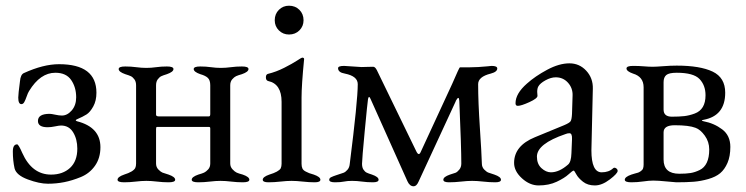

<svg xmlns="http://www.w3.org/2000/svg" viewBox="-20 -636 2615 673"><path d="M250 -218Q241 -214 250 -211Q332 -190 332 -120Q332 -82 313 -55Q294 -28 263.5 -15.5Q233 -3 205 2.5Q177 8 148 8Q118 8 77.5 -7Q37 -22 31 -46Q25 -73 25 -105Q25 -130 40 -130Q45 -130 58 -100Q92 -24 159 -24Q200 -24 225.5 -47.5Q251 -71 251 -115Q251 -148 236.5 -172Q222 -196 194 -196Q187 -196 173 -193Q159 -190 147 -190Q113 -190 113 -212Q113 -237 154 -237Q160 -237 173.5 -234Q187 -231 197 -231Q216 -231 231.5 -249Q247 -267 247 -295Q247 -330 229.5 -355.5Q212 -381 174 -381Q121 -381 82 -317Q78 -311 73.5 -298Q69 -285 65 -278Q61 -271 55 -271Q44 -271 44 -294Q44 -306 50 -351Q52 -375 64 -380Q132 -411 187 -411Q318 -411 318 -311Q318 -283 307 -263Q296 -243 283.5 -235Q271 -227 250 -218Z M717 -337Q717 -355 708.5 -363Q700 -371 682 -376Q659 -384 659 -394Q659 -403 682 -403Q702 -403 719.5 -400.5Q737 -398 754 -398Q771 -398 789.5 -400.5Q808 -403 828 -403Q851 -403 851 -394Q851 -384 828 -376Q814 -372 807.5 -369Q801 -366 794 -358Q787 -350 787 -337V-63Q787 -51 795 -42.5Q803 -34 809.5 -31Q816 -28 831 -24Q854 -16 854 -6Q854 3 831 3Q811 3 790.5 0.5Q770 -2 753 -2Q736 -2 715.5 0.5Q695 3 675 3Q652 3 652 -6Q652 -16 675 -24Q689 -28 695.5 -31Q702 -34 709.5 -42Q717 -50 717 -63V-186Q717 -191 713 -191H530Q527 -191 527 -184V-63Q527 -50 535.5 -41.5Q544 -33 549.5 -31Q555 -29 571 -24Q594 -16 594 -6Q594 3 571 3Q551 3 530.5 0.5Q510 -2 493 -2Q476 -2 455.5 0.5Q435 3 415 3Q392 3 392 -6Q392 -16 415 -24Q447 -34 454 -47Q457 -53 457 -63V-337Q457 -350 451 -358Q445 -366 438.5 -369Q432 -372 419 -376Q396 -384 396 -394Q396 -403 419 -403Q439 -403 457.5 -400.5Q476 -398 493 -398Q510 -398 527.5 -400.5Q545 -403 565 -403Q588 -403 588 -394Q588 -384 565 -376Q552 -372 545.5 -369Q539 -366 533 -358Q527 -350 527 -337V-234Q527 -228 537 -228H712Q717 -228 717 -236Z M1039 -434Q1046 -434 1046 -429Q1037 -337 1037 -294V-62Q1037 -52 1040 -45.5Q1043 -39 1052 -34.5Q1061 -30 1064 -29Q1067 -28 1080 -24Q1103 -16 1103 -6Q1103 3 1083 3Q1064 3 1041.5 0.5Q1019 -2 1002 -2Q985 -2 963 0.5Q941 3 921 3Q901 3 901 -6Q901 -16 924 -24Q957 -34 964 -46Q967 -53 967 -62V-279Q967 -342 920 -352Q912 -354 912 -365Q912 -375 919 -377Q948 -384 976.5 -398.5Q1005 -413 1021 -423.5Q1037 -434 1039 -434ZM943 -565Q943 -587 957.5 -601.5Q972 -616 993 -616Q1015 -616 1029.5 -601.5Q1044 -587 1044 -565Q1044 -544 1029.5 -529.5Q1015 -515 993 -515Q972 -515 957.5 -529.5Q943 -544 943 -565Z M1656 -341Q1656 -279 1662 -189Q1668 -99 1669 -63Q1669 -50 1677.5 -41.5Q1686 -33 1692 -31Q1698 -29 1713 -24Q1736 -16 1736 -6Q1736 3 1716 3Q1696 3 1674 0.5Q1652 -2 1635 -2Q1618 -2 1596 0.5Q1574 3 1554 3Q1534 3 1534 -6Q1534 -16 1557 -24Q1571 -28 1577 -30.5Q1583 -33 1590 -41.5Q1597 -50 1597 -63Q1597 -118 1590 -282Q1589 -303 1578 -283Q1578 -282 1577 -280Q1456 -19 1447 1Q1440 17 1430 17Q1416 17 1408 -1L1279 -289Q1273 -303 1270 -289Q1268 -277 1258.5 -177Q1249 -77 1249 -62Q1249 -49 1254 -41.5Q1259 -34 1265 -31Q1271 -28 1284 -24Q1307 -16 1307 -6Q1307 3 1287 3Q1267 3 1249 0.5Q1231 -2 1214 -2Q1197 -2 1185.5 0.5Q1174 3 1154 3Q1134 3 1134 -6Q1134 -9 1136 -11.5Q1138 -14 1142 -15.5Q1146 -17 1149 -18.5Q1152 -20 1157.5 -21.5Q1163 -23 1165 -24Q1178 -28 1184.5 -30.5Q1191 -33 1198 -41Q1205 -49 1206 -62Q1234 -283 1234 -341Q1234 -369 1189 -378Q1165 -382 1165 -397Q1165 -405 1186 -405Q1191 -405 1216.5 -403Q1242 -401 1247 -401Q1249 -401 1265.5 -401.5Q1282 -402 1288 -402Q1295 -402 1301 -390L1439 -106Q1448 -87 1455 -104L1565 -342Q1590 -400 1592 -400H1625Q1638 -400 1656.5 -401Q1675 -402 1688.5 -403.5Q1702 -405 1703 -405Q1723 -405 1723 -396Q1723 -384 1700 -378Q1656 -367 1656 -341Z M2089 -32Q2114 -32 2129 -46Q2133 -50 2139 -46.5Q2145 -43 2145 -37Q2145 -28 2117.5 -7Q2090 14 2065 14Q2040 14 2023.5 1Q2007 -12 2000 -25Q1993 -38 1991 -38Q1987 -38 1973 -25Q1959 -12 1931.5 1Q1904 14 1868 14Q1837 14 1809.5 -11Q1782 -36 1782 -65Q1782 -125 1855 -155L1957 -197Q1976 -205 1980 -211Q1984 -217 1985 -237L1987 -301Q1988 -327 1971 -346Q1954 -365 1928 -365Q1911 -365 1892 -354.5Q1873 -344 1867 -333Q1863 -326 1863 -314Q1863 -312 1863.5 -307Q1864 -302 1864 -300Q1864 -291 1835.5 -278Q1807 -265 1795 -265Q1787 -265 1787 -274Q1787 -308 1827 -343Q1856 -369 1898 -391.5Q1940 -414 1976 -414Q2011 -414 2035 -388Q2059 -362 2058 -325L2053 -109Q2053 -32 2089 -32ZM1862 -87Q1862 -61 1878 -46.5Q1894 -32 1911 -32Q1940 -32 1971 -59Q1982 -68 1983 -99L1985 -148Q1986 -169 1976 -169Q1969 -169 1962 -166Q1862 -132 1862 -87Z M2345 -197Q2306 -197 2306 -172V-77Q2306 -27 2361 -27Q2385 -27 2400.5 -29.5Q2416 -32 2432.5 -40Q2449 -48 2457.5 -66Q2466 -84 2466 -112Q2466 -139 2450.5 -160.5Q2435 -182 2418 -188Q2395 -197 2345 -197ZM2268 -402Q2280 -402 2305 -404Q2330 -406 2352 -406Q2434 -406 2478 -385Q2522 -364 2522 -311Q2522 -230 2446 -216Q2434 -214 2446 -211Q2483 -204 2511.5 -182.5Q2540 -161 2540 -121Q2540 -88 2530 -65Q2520 -42 2504.5 -29Q2489 -16 2463 -8.5Q2437 -1 2412 1Q2387 3 2351 3Q2346 3 2316.5 0Q2287 -3 2270 -3Q2255 -3 2234.5 0Q2214 3 2193 3Q2170 3 2170 -6Q2170 -16 2193 -24Q2195 -25 2204.5 -27.5Q2214 -30 2217 -31Q2220 -32 2226 -36Q2232 -40 2234 -45.5Q2236 -51 2236 -59V-330Q2236 -367 2199 -378Q2176 -386 2176 -396Q2176 -405 2199 -405Q2220 -405 2237 -403.5Q2254 -402 2268 -402ZM2335 -227Q2361 -227 2378.5 -229Q2396 -231 2415 -238Q2434 -245 2443.5 -261Q2453 -277 2453 -302Q2453 -337 2432 -359Q2411 -381 2352 -381Q2325 -381 2315.5 -373Q2306 -365 2306 -348V-252Q2306 -227 2335 -227Z"/></svg>

Font: EB Garamond SC 12
Style: Regular
Weight: 400
Version: Version 0.016 ; ttfautohint (v0.97) -l 8 -r 50 -G 200 -x 0 -